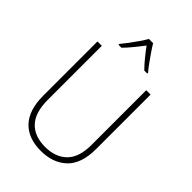

<svg xmlns="http://www.w3.org/2000/svg" viewBox="-274 -1061 1183 1183"><g transform="rotate(45 317.0 -469.5)"><path d="M549 -240Q549 -111 485 -50.5Q421 10 316 10Q205 10 145.5 -53.5Q86 -117 86 -241V-714H124V-243Q124 -132 174.5 -79Q225 -26 317 -26Q406 -26 458.5 -77Q511 -128 511 -237V-714H549ZM336 -949Q349 -927 368.5 -898.5Q388 -870 408 -842.5Q428 -815 443 -798V-791H417Q392 -816 365.5 -848.5Q339 -881 318 -910Q296 -882 269.5 -849Q243 -816 218 -791H192V-798Q208 -817 228.5 -844.5Q249 -872 268 -899.5Q287 -927 299 -949Z"/></g></svg>

Font: Noto Sans Gujarati UI SemiCondensed ExtraLight
Style: Regular
Weight: 200
Width: 4
Designer: Jelle Bosma - Monotype Design Team, Universal Thirst
Foundry: Monotype Imaging Inc.
Version: Version 2.106; ttfautohint (v1.8.4.7-5d5b)